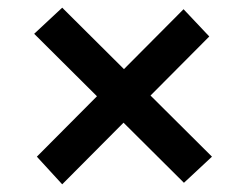

<svg xmlns="http://www.w3.org/2000/svg" viewBox="-20 -525 636 500"><path d="M459 -49 69 -437 142 -505 532 -117ZM142 -45 76 -117 458 -501 525 -430Z"/></svg>

Font: Lexend Exa
Style: Regular
Weight: 400
Designer: Bonnie Shaver-Troup, Thomas Jockin
Foundry: Lexend
Version: Version 1.007